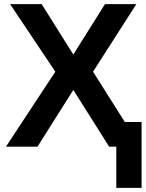

<svg xmlns="http://www.w3.org/2000/svg" viewBox="-20 -708 707 927"><path d="M8.8 0 247.1 -361.8 28.8 -688H181.2L334 -444.8L486.8 -688H638.2L429.2 -361.8L582.5 -119.1H663.6V199.2H541.5V0H506.8L334 -273.9L161.1 0Z"/></svg>

Font: Arimo
Style: Bold
Weight: 700
Designer: Steve Matteson
Foundry: Monotype Imaging Inc.
Version: Version 1.33